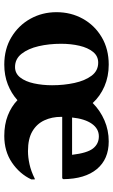

<svg xmlns="http://www.w3.org/2000/svg" viewBox="160 -666 516 875"><g transform="rotate(90 417.5 -228.0)"><path d="M274 10Q203 10 149 -22.5Q95 -55 65 -109Q35 -163 35 -228Q35 -294 65 -348Q95 -402 149 -434Q203 -466 274 -466Q328 -466 373 -446.5Q418 -427 449 -393Q483 -427 528 -446.5Q573 -466 624 -466Q705 -466 750 -412Q795 -358 796 -259L792 -254H512V-249Q512 -207 528 -172.5Q544 -138 578 -118Q612 -98 668 -98Q696 -98 728 -105Q760 -112 794 -129H797V-113Q772 -60 720.5 -25Q669 10 599 10Q547 10 506 -6Q465 -22 436 -50Q405 -22 364 -6Q323 10 274 10ZM601 -421Q566 -421 543.5 -389Q521 -357 515 -299H685Q677 -368 656 -394.5Q635 -421 601 -421ZM285 -39Q314 -39 332.5 -62.5Q351 -86 359.5 -125Q368 -164 368 -208Q368 -262 357.5 -310Q347 -358 324.5 -388Q302 -418 265 -418Q235 -418 216 -394.5Q197 -371 188 -332.5Q179 -294 179 -249Q179 -194 190 -146.5Q201 -99 224.5 -69Q248 -39 285 -39Z"/></g></svg>

Font: Spectral
Style: Bold
Weight: 700
Designer: Jean-Baptiste Levee
Foundry: Production Type
Version: Version 2.001